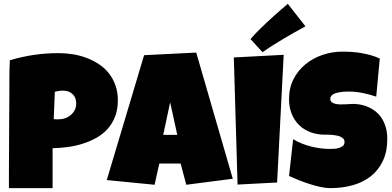

<svg xmlns="http://www.w3.org/2000/svg" viewBox="-20 -973 2043 1000"><path d="M593.8 -450.2Q593.8 -402.8 579.6 -366.2Q565.4 -329.6 540.8 -302Q516.1 -274.4 482.9 -255.6Q449.7 -236.8 411.9 -224.9Q374 -212.9 333.5 -207.3Q293 -201.7 253.9 -201.2V6.8H26.4Q26.4 -48.8 26.6 -101.6Q26.9 -154.3 27.1 -206.3Q27.3 -258.3 27.6 -311Q27.8 -363.8 28.3 -419.9Q28.8 -459.5 28.8 -499.5V-502.9Q28.8 -502.9 28.8 -503.4Q28.8 -503.4 28.8 -503.4Q28.8 -503.4 28.8 -503.9Q28.8 -503.9 28.8 -503.9Q28.8 -503.9 28.8 -503.9V-504.4Q28.8 -504.4 28.8 -504.4Q28.8 -504.4 28.8 -504.9V-507.8Q28.8 -507.8 28.8 -507.8Q28.8 -507.8 28.8 -508.3Q28.8 -508.3 28.8 -508.3Q28.8 -508.3 28.8 -508.3Q28.8 -508.3 28.8 -508.3Q28.8 -508.3 28.8 -508.8Q28.8 -508.8 28.8 -508.8V-509.8Q28.8 -509.8 28.8 -509.8Q28.8 -510.3 28.8 -510.3Q28.8 -510.3 28.8 -510.3Q28.8 -510.3 28.8 -510.3Q28.8 -510.3 28.8 -510.7Q28.8 -510.7 28.8 -510.7Q28.8 -510.7 28.8 -511.2V-514.2Q28.8 -514.2 28.8 -514.2Q28.8 -514.2 28.8 -514.6Q28.8 -514.6 28.8 -514.6Q28.8 -514.6 28.8 -514.6Q28.8 -514.6 28.8 -514.6Q28.8 -514.6 28.8 -515.1Q28.8 -515.1 28.8 -515.1V-516.6Q28.8 -516.6 28.8 -516.6Q28.8 -516.6 28.8 -517.1Q28.8 -517.1 28.8 -517.1Q28.8 -517.1 28.8 -517.1Q28.8 -517.1 28.8 -517.1Q28.8 -517.1 28.8 -517.6Q28.8 -517.6 28.8 -517.6V-522.5Q28.8 -522.5 28.8 -522.5Q28.8 -522.5 28.8 -522.9Q28.8 -522.9 28.8 -522.9Q28.8 -522.9 28.8 -522.9Q28.8 -522.9 28.8 -522.9Q28.8 -522.9 28.8 -523.4Q28.8 -523.4 28.8 -523.4V-528.8Q28.8 -528.8 28.8 -528.8Q28.8 -529.3 28.8 -529.3Q28.8 -529.3 28.8 -529.3Q28.8 -529.3 28.8 -529.3Q28.8 -529.3 28.8 -529.8Q28.8 -529.8 28.8 -529.8Q28.8 -529.8 28.8 -530.3V-535.6Q28.8 -535.6 28.8 -536.1Q28.8 -536.1 28.8 -536.1Q28.8 -536.1 28.8 -536.1Q28.8 -536.1 28.8 -536.6Q28.8 -536.6 28.8 -536.6Q28.8 -536.6 28.8 -537.1Q28.8 -537.1 28.8 -537.1V-539.1Q28.8 -539.1 28.8 -539.1Q28.8 -539.1 28.8 -539.6Q28.8 -539.6 28.8 -539.6Q28.8 -539.6 28.8 -539.6Q28.8 -539.6 28.8 -539.6Q28.8 -539.6 28.8 -540Q28.8 -540 28.8 -540V-540.5Q28.8 -540.5 28.8 -540.5Q28.8 -540.5 28.8 -541Q28.8 -541 28.8 -541Q28.8 -541 28.8 -541Q28.8 -541 28.8 -541Q28.8 -541 28.8 -541.5Q28.8 -541.5 28.8 -541.5V-543.5Q28.8 -543.5 28.8 -543.5Q28.8 -543.5 28.8 -543.9Q28.8 -543.9 28.8 -543.9Q28.8 -543.9 28.8 -543.9Q28.8 -543.9 28.8 -543.9Q28.8 -543.9 28.8 -544.4Q28.8 -544.4 28.8 -544.4V-544.9Q28.8 -544.9 28.8 -544.9Q28.8 -544.9 28.8 -545.4Q28.8 -545.4 28.8 -545.4Q28.8 -545.4 28.8 -545.4Q28.8 -545.4 28.8 -545.4Q28.8 -545.4 28.8 -545.9Q28.8 -545.9 28.8 -545.9V-549.3Q28.8 -549.3 28.8 -549.3Q28.8 -549.3 28.8 -549.3Q28.8 -549.3 28.8 -549.8Q28.8 -549.8 28.8 -549.8Q28.8 -549.8 28.8 -549.8Q28.8 -549.8 28.8 -549.8Q28.8 -549.8 28.8 -549.8V-553.2Q28.8 -553.2 28.8 -553.2Q28.8 -553.2 28.8 -553.7Q28.8 -553.7 28.8 -553.7Q28.8 -553.7 28.8 -553.7Q28.8 -553.7 28.8 -553.7Q28.8 -553.7 28.8 -554.2Q28.8 -554.2 28.8 -554.2V-556.2Q28.8 -607.4 31.2 -659.2Q93.8 -677.7 156.2 -687Q218.8 -696.3 285.2 -696.3Q322.8 -696.3 360.4 -690.2Q397.9 -684.1 432.4 -670.9Q466.8 -657.7 496.3 -637.9Q525.9 -618.2 547.4 -590.8Q568.8 -563.5 581.3 -528.3Q593.8 -493.2 593.8 -450.2ZM377 -433.6Q377 -465.3 357.7 -483.2Q338.4 -501 307.6 -501Q297.4 -501 286.4 -499.3Q275.4 -497.6 265.6 -495.1L259.8 -352.5Q266.6 -351.6 272.9 -351.6Q272.9 -351.6 272.9 -351.6Q272.9 -351.6 272.9 -351.6Q272.9 -351.6 272.9 -351.6Q272.9 -351.6 272.9 -351.6Q272.9 -351.6 272.9 -351.6H274.4Q274.4 -351.6 274.4 -351.6Q274.4 -351.6 274.4 -351.6Q274.4 -351.6 274.4 -351.6Q274.4 -351.6 274.4 -351.6Q274.4 -351.6 274.4 -351.6Q274.4 -351.6 274.4 -351.6Q274.4 -351.6 274.4 -351.6H276.4Q276.4 -351.6 276.4 -351.6Q276.4 -351.6 276.4 -351.6Q276.4 -351.6 276.4 -351.6Q276.4 -351.6 276.4 -351.6Q276.4 -351.6 276.4 -351.6H278.8Q278.8 -351.6 278.8 -351.6Q278.8 -351.6 278.8 -351.6Q278.8 -351.6 278.8 -351.6Q278.8 -351.6 278.8 -351.6Q278.8 -351.6 278.8 -351.6H286.1Q303.7 -351.6 320.1 -357.4Q336.4 -363.3 349.1 -374.3Q361.8 -385.3 369.4 -400.1Q377 -415 377 -433.6Z M1192.4 -42 950.2 -10.7 920.9 -121.1H809.6L785.2 -10.7L536.1 -35.2L730.5 -685.5L1002 -699.2ZM903.3 -270.5 866.2 -440.4 830.1 -270.5Z M1457.5 -687.5 1423.3 -22.5 1217.3 -11.7 1197.8 -673.8ZM1570.8 -835.9Q1512.7 -804.2 1457.5 -771.7Q1402.3 -739.3 1347.2 -701.2L1284.7 -769.5Q1294.4 -781.2 1308.1 -795.7Q1321.8 -810.1 1337.2 -825.2Q1352.5 -840.3 1369.1 -855.7Q1385.7 -871.1 1401.4 -885.3Q1438.5 -918.9 1479 -953.1Z M1997.1 -250Q1997.1 -183.1 1973.9 -134.5Q1950.7 -85.9 1910.4 -54.4Q1870.1 -22.9 1816.2 -8.1Q1762.2 6.8 1700.2 6.8Q1676.3 6.8 1647.7 0.5Q1619.1 -5.9 1589.8 -15.4Q1560.5 -24.9 1533.4 -35.9Q1506.3 -46.9 1485.4 -56.6L1506.8 -248Q1548.3 -223.1 1598.9 -210.2Q1649.4 -197.3 1698.2 -197.3Q1707.5 -197.3 1720.7 -198Q1733.9 -198.7 1745.8 -202.4Q1757.8 -206.1 1766.1 -213.4Q1774.4 -220.7 1774.4 -234.4Q1774.4 -243.7 1768.6 -250.2Q1762.7 -256.8 1753.4 -261Q1744.1 -265.1 1732.4 -267.3Q1720.7 -269.5 1709.5 -270.5Q1698.2 -271.5 1688.5 -271.5H1688Q1688 -271.5 1688 -271.5Q1688 -271.5 1688 -271.5Q1688 -271.5 1688 -271.5Q1688 -271.5 1688 -271.5Q1688 -271.5 1688 -271.5Q1688 -271.5 1688 -271.5H1686.5Q1686.5 -271.5 1686.5 -271.5Q1686.5 -271.5 1686.5 -271.5Q1686.5 -271.5 1686.5 -271.5Q1686.5 -271.5 1686.5 -271.5Q1686.5 -271.5 1686.5 -271.5Q1686.5 -271.5 1686 -271.5Q1686 -271.5 1686 -271.5Q1686 -271.5 1686 -271.5Q1686 -271.5 1686 -271.5Q1686 -271.5 1686 -271.5Q1686 -271.5 1686 -271.5Q1686 -271.5 1686 -271.5Q1686 -271.5 1686 -271.5Q1686 -271.5 1686 -271.5H1684.6Q1684.6 -271.5 1684.6 -271.5Q1684.6 -271.5 1684.6 -271.5Q1684.6 -271.5 1684.6 -271.5Q1684.6 -271.5 1684.6 -271.5Q1684.6 -271.5 1684.6 -271.5H1683.6Q1683.6 -271.5 1683.6 -271.5Q1683.6 -271.5 1683.6 -271.5Q1683.6 -271.5 1683.6 -271.5Q1683.6 -271.5 1683.6 -271.5Q1683.6 -271.5 1683.6 -271.5Q1683.6 -271.5 1683.6 -271.5H1681.2Q1681.2 -271.5 1681.2 -271.5Q1681.2 -271.5 1681.2 -271.5H1672.9Q1630.9 -271.5 1596.4 -284.7Q1562 -297.9 1537.4 -322Q1512.7 -346.2 1499 -380.6Q1485.4 -415 1485.4 -457Q1485.4 -514.6 1508.5 -560.3Q1531.7 -606 1570.6 -637.9Q1609.4 -669.9 1659.7 -687Q1710 -704.1 1763.7 -704.1Q1787.6 -704.1 1813 -702.4Q1838.4 -700.7 1863.5 -696.3Q1888.7 -691.9 1912.6 -685.1Q1936.5 -678.2 1958 -668L1939.5 -469.7Q1906.2 -481 1869.9 -488.5Q1833.5 -496.1 1798.8 -496.1Q1792.5 -496.1 1782.5 -495.8Q1772.5 -495.6 1761.5 -494.4Q1750.5 -493.2 1739.3 -490.7Q1728 -488.3 1719.2 -484.1Q1710.4 -480 1705.3 -473.4Q1700.2 -466.8 1700.2 -458.5Q1700.2 -458.5 1700.2 -458.5Q1700.2 -458.5 1700.2 -458.5Q1700.2 -458.5 1700.2 -458Q1700.2 -458 1700.2 -458Q1700.2 -458 1700.2 -458Q1700.2 -458 1700.2 -458Q1700.2 -458 1700.2 -458Q1700.2 -458 1700.2 -458V-457.5Q1700.2 -457.5 1700.2 -457.5Q1700.2 -457.5 1700.2 -457.5Q1700.2 -457.5 1700.2 -457.5Q1700.2 -457.5 1700.2 -457.5Q1700.2 -457.5 1700.2 -457Q1700.2 -457 1700.2 -457Q1700.2 -457 1700.2 -457Q1700.2 -457 1700.2 -457Q1700.7 -446.3 1708.3 -440.4Q1715.8 -434.6 1727.8 -431.9Q1739.7 -429.2 1754.2 -429.2Q1768.6 -429.2 1782.7 -429.9Q1796.9 -430.7 1806.6 -431.2Q1816.4 -431.6 1822.3 -431.6Q1822.3 -431.6 1822.3 -431.6Q1822.3 -431.6 1822.8 -431.6Q1822.8 -431.6 1822.8 -431.6Q1822.8 -431.6 1822.8 -431.6Q1822.8 -431.6 1822.8 -431.6H1823.2Q1823.2 -431.6 1823.2 -431.6H1823.7Q1823.7 -431.6 1823.7 -431.6Q1823.7 -431.6 1824.2 -431.6Q1824.2 -431.6 1824.2 -431.6Q1824.2 -431.6 1824.2 -431.6Q1824.2 -431.6 1824.2 -431.6H1824.7Q1824.7 -431.6 1824.7 -431.6Q1824.7 -431.6 1824.7 -431.6Q1824.7 -431.6 1824.7 -431.6Q1824.7 -431.6 1824.7 -431.6Q1824.7 -431.6 1824.7 -431.6Q1824.7 -431.6 1825.2 -431.6Q1825.2 -431.6 1825.2 -431.6Q1825.2 -431.6 1825.2 -431.6Q1825.2 -431.6 1825.2 -431.6Q1825.2 -431.6 1825.2 -431.6Q1825.2 -431.6 1825.2 -431.6Q1825.2 -431.6 1825.7 -431.6Q1825.7 -431.6 1825.7 -431.6H1829.1Q1868.2 -429.2 1899.4 -415Q1930.7 -400.9 1952.4 -377.4Q1974.1 -354 1985.6 -321.5Q1997.1 -289.1 1997.1 -250Z"/></svg>

Font: Luckiest Guy
Style: Regular
Weight: 400
Designer: Astigmatic (AOETI)
Foundry: Astigmatic (AOETI)
Version: Version 1.000